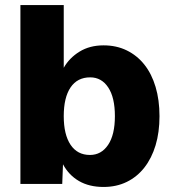

<svg xmlns="http://www.w3.org/2000/svg" viewBox="-20 -730 688 762"><path d="M391 12Q334 12 293.5 -11.5Q253 -35 230 -78L227 0H61V-710H233V-461Q255 -500 295.5 -525Q336 -550 391 -550Q442 -550 483 -530Q524 -510 553 -473.5Q582 -437 597.5 -385Q613 -333 613 -269Q613 -205 597.5 -153.5Q582 -102 553 -65Q524 -28 483 -8Q442 12 391 12ZM337 -115Q382 -115 409 -155Q436 -195 436 -269Q436 -343 409.5 -383Q383 -423 338 -423Q287 -423 260 -383Q233 -343 233 -269Q233 -196 260 -155.5Q287 -115 337 -115Z"/></svg>

Font: Geist ExtBd
Style: Regular
Weight: 400
Designer: Basement.studio, Andrés Briganti, Mateo Zaragoza
Foundry: Basement.studio, Vercel, Andrés Briganti, Guido Ferreyra, Mateo Zaragoza
Version: Version 1.401